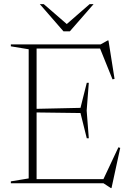

<svg xmlns="http://www.w3.org/2000/svg" viewBox="-20 -904 642 947"><path d="M418 -495.5 407.5 -358.5 418 -222H408L377 -346.5L149.5 -349.5V-367L377 -372L408 -495.5ZM545 -515 535 -512.5 470 -673.5 498 -664.5H122.5V-685H476L511 -704.5H515ZM484.5 -8.5 564 -177.5 573 -174.5 530 23.5H526.5L490.5 0H122.5V-20.5H510ZM33.5 0V-9.5L121.5 -24V-661L33.5 -675.5V-685H160.5V0ZM319.5 -776.5H299L422 -883.5H441.5L324.5 -749.5H293L176.5 -883.5H196Z"/></svg>

Font: Newsreader 36pt ExtraLight
Style: Regular
Weight: 250
Designer: Hugues Gentile
Foundry: Production Type
Version: Version 1.003